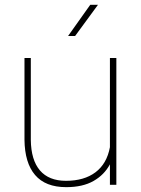

<svg xmlns="http://www.w3.org/2000/svg" viewBox="-20 -770 587 800"><path d="M438 0V-85.4Q414.6 -41.5 369.6 -15.9Q324.7 9.8 255.9 9.8Q169.4 9.8 126.2 -40.8Q83 -91.3 82 -188V-528.3H108.4V-187Q109.4 -103 146.5 -59.8Q183.6 -16.6 254.9 -16.6Q330.6 -16.6 377.9 -52.2Q425.3 -87.9 438 -156.7V-528.3H464.8V0ZM356 -750H388.2L293 -620.1H263.7Z"/></svg>

Font: TypoPRO Roboto
Style: Regular
Weight: 250
Designer: Google
Version: Version 2.136; 2016